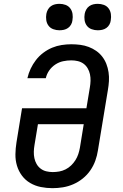

<svg xmlns="http://www.w3.org/2000/svg" viewBox="-20 -974 640 1002"><path d="M254 8Q223 8 193 2Q163 -4 137.5 -19Q112 -34 94.5 -57.5Q77 -81 68.5 -109.5Q60 -138 60.5 -169Q61 -200 66 -231L95 -409H431L449 -518Q452 -535 452.5 -552.5Q453 -570 449.5 -586.5Q446 -603 437.5 -617.5Q429 -632 416 -641.5Q403 -651 386.5 -655Q370 -659 352 -659Q331 -659 309.5 -654.5Q288 -650 269 -637.5Q250 -625 237 -606.5Q224 -588 219 -566H123Q129 -592 140 -615.5Q151 -639 167.5 -660.5Q184 -682 206 -698.5Q228 -715 252 -725Q276 -735 301.5 -739Q327 -743 352 -743Q376 -743 399 -740Q422 -737 443 -729Q464 -721 482 -708.5Q500 -696 513.5 -678.5Q527 -661 535 -640.5Q543 -620 546.5 -597Q550 -574 548.5 -550.5Q547 -527 543 -504L491 -189Q487 -162 477.5 -135.5Q468 -109 451.5 -85Q435 -61 412 -42.5Q389 -24 362.5 -12.5Q336 -1 308.5 3.5Q281 8 254 8ZM255 -76Q272 -76 289 -79Q306 -82 322 -90Q338 -98 351 -110.5Q364 -123 373.5 -138Q383 -153 388.5 -169.5Q394 -186 397 -203L417 -326H178L160 -217Q157 -200 156.5 -182.5Q156 -165 159.5 -148.5Q163 -132 171 -118Q179 -104 192 -94Q205 -84 221.5 -80Q238 -76 255 -76ZM490 -816Q474 -816 458.5 -821.5Q443 -827 433.5 -839.5Q424 -852 421.5 -868.5Q419 -885 422 -902Q424 -913 430 -924Q436 -935 446 -942Q456 -949 467.5 -951.5Q479 -954 490 -954Q507 -954 522 -948.5Q537 -943 546.5 -930.5Q556 -918 558.5 -901.5Q561 -885 558 -868Q557 -857 551 -846Q545 -835 535 -828Q525 -821 513.5 -818.5Q502 -816 490 -816ZM290 -816Q274 -816 258.5 -821.5Q243 -827 233.5 -839.5Q224 -852 221.5 -868.5Q219 -885 222 -902Q224 -913 230 -924Q236 -935 246 -942Q256 -949 267.5 -951.5Q279 -954 290 -954Q307 -954 322 -948.5Q337 -943 346.5 -930.5Q356 -918 358.5 -901.5Q361 -885 358 -868Q357 -857 351 -846Q345 -835 335 -828Q325 -821 313.5 -818.5Q302 -816 290 -816Z"/></svg>

Font: Iosevka Curly Slab MdExObl
Style: Regular
Weight: 500
Width: 7
Italic angle: -9°
Monospace: yes
Designer: Belleve Invis
Foundry: Belleve Invis
Version: Version 11.1.0; ttfautohint (v1.8.3)